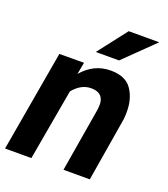

<svg xmlns="http://www.w3.org/2000/svg" viewBox="-138 -847 825 944"><g transform="rotate(20 274.0 -375.0)"><path d="M255.4 -598.6H377L532.2 -750H372.6ZM90.3 -528.3 -1.5 0H136.2L202.1 -373C230 -406.7 260.7 -423.3 295.4 -423.3C296.9 -423.3 297.9 -423.3 299.3 -423.3C336.9 -422.4 357.4 -405.3 361.8 -372.1C362.3 -368.2 362.3 -364.3 362.3 -359.9C362.3 -353 361.8 -345.2 360.8 -337.4L304.2 0H441.9L497.6 -335.9C499 -349.6 499.5 -362.3 499.5 -374.5C499.5 -419.4 489.3 -457.5 467.8 -489.3C446.8 -521 411.1 -537.1 361.3 -538.1C359.9 -538.1 358.4 -538.1 356.4 -538.1C298.3 -538.1 248.5 -514.2 207.5 -466.3L219.2 -528.8Z"/></g></svg>

Font: Roboto
Style: Bold Italic
Weight: 700
Italic angle: -12°
Designer: Google
Version: Version 2.137; 2017